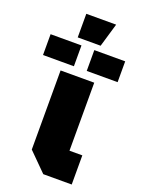

<svg xmlns="http://www.w3.org/2000/svg" viewBox="-238 -968 762 1040"><g transform="rotate(20 143.0 -448.0)"><path d="M46 -560H240V-168H314V0H150L46 -104ZM-72 -606V-726H106V-606ZM180 -606V-726H358V-606ZM72 -760V-896H244L204 -760Z"/></g></svg>

Font: Tektur ExtraBold
Style: Regular
Weight: 800
Designer: Adam Jagosz
Foundry: Adam Jagosz
Version: Version 1.005;gftools[0.9.30]